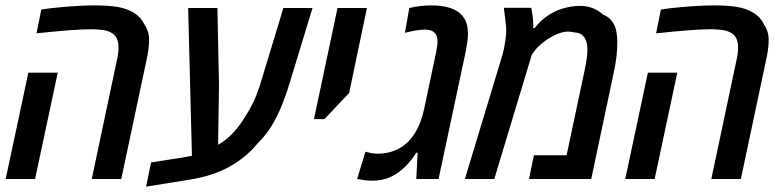

<svg xmlns="http://www.w3.org/2000/svg" viewBox="-20 -660 2881 708"><path d="M318.4 0 410.6 -436Q414.1 -450.2 415.5 -461.9Q417 -473.6 417 -484.4Q417 -505.9 409.7 -520Q402.3 -534.2 386.2 -541.5Q373.5 -547.9 354 -550Q334.5 -552.2 315.9 -552.2Q283.7 -552.2 233.6 -548.3Q183.6 -544.4 114.7 -537.1L132.3 -625Q169.4 -630.4 204.8 -633.5Q240.2 -636.7 271.7 -638.4Q303.2 -640.1 329.1 -640.1Q378.9 -640.1 414.1 -634.3Q449.2 -628.4 473.6 -612.8Q487.8 -604 497.6 -592.8Q507.3 -581.5 513.2 -568.8Q520.5 -558.1 525.1 -544.2Q529.8 -530.3 529.8 -511.7Q529.8 -495.6 527.1 -475.8Q524.4 -456.1 519 -432.6L427.2 0ZM1 0 84.5 -392.1H192.9L109.4 0Z M518.6 28.3 537.1 -61 658.7 -80.1Q675.8 -83 692.4 -86.4Q709 -89.8 727.5 -93.3L689 -36.1L673.8 -630.4H781.7L787.6 -348.1L784.2 -126Q815.4 -144 840.3 -170.9Q865.2 -197.8 885.7 -232.4Q900.9 -255.4 914.6 -284.2Q928.2 -313 938.5 -345.7L1024.9 -630.4H1132.3L1047.4 -351.6Q1035.2 -311 1019.3 -271.5Q1003.4 -231.9 981.4 -195.8Q959.5 -159.7 928.7 -129.9Q886.2 -78.1 824.5 -44.4Q762.7 -10.7 679.7 2.4Z M1137.7 -220.7 1224.6 -630.4H1333L1267.6 -317.4L1176.3 -220.7Z M1352.5 6.3Q1339.4 6.3 1325.4 4.6Q1311.5 2.9 1296.9 0L1327.6 -100.6Q1337.4 -97.7 1348.4 -95.5Q1359.4 -93.3 1372.1 -93.3Q1415.5 -93.3 1450 -111.6Q1484.4 -129.9 1508.3 -166.7Q1532.2 -203.6 1543.9 -257.8L1588.4 -468.3Q1590.8 -480.5 1592 -490.7Q1593.3 -501 1593.3 -508.8Q1593.3 -528.8 1582 -539.8Q1570.8 -550.8 1548.3 -550.8Q1531.7 -550.8 1512.9 -547.6Q1494.1 -544.4 1473.1 -539.1L1489.3 -630.4Q1510.3 -635.7 1531 -637.9Q1551.8 -640.1 1570.8 -640.1Q1612.3 -640.1 1642.3 -629.9Q1672.4 -619.6 1689 -596.7Q1705.6 -573.7 1705.6 -535.2Q1705.6 -521 1703.1 -503.9Q1700.7 -486.8 1696.8 -467.3L1597.2 0H1515.1L1520 -96.7H1515.1Q1498 -69.8 1474.9 -46.1Q1451.7 -22.5 1421.4 -8.1Q1391.1 6.3 1352.5 6.3Z M1694.3 0 1828.6 -443.8Q1834 -460 1837.9 -478.8Q1841.8 -497.6 1844.2 -515.6Q1846.7 -533.7 1846.7 -548.3Q1846.7 -557.6 1845.2 -571Q1843.8 -584.5 1841.8 -599.9Q1839.8 -615.2 1837.9 -631.3H1939Q1941.9 -617.2 1943.8 -603Q1945.8 -588.9 1946.3 -576.2Q1946.8 -570.8 1946.5 -565.9Q1946.3 -561 1946.3 -556.2H1951.2Q1980.5 -593.8 2020.5 -614.5Q2060.5 -635.3 2111.3 -638.2Q2142.1 -639.2 2165.3 -630.1Q2188.5 -621.1 2203.1 -606.4Q2224.1 -598.1 2235.8 -583Q2247.6 -567.9 2252 -547.4Q2256.3 -526.9 2256.3 -502.9Q2256.3 -478.5 2253.2 -450.7Q2250 -422.9 2242.7 -390.1L2160.2 0H1930.7L1948.7 -87.4H2069.3L2134.3 -393.6Q2138.2 -410.6 2140.6 -424.8Q2143.1 -439 2144.5 -452.1Q2146 -465.3 2146 -479Q2146 -495.1 2141.4 -508.8Q2136.7 -522.5 2126.2 -531.2Q2115.7 -540 2097.2 -540.5Q2073.2 -546.9 2050 -539.8Q2026.9 -532.7 2007.3 -520.5Q1989.7 -510.3 1973.9 -496.3Q1958 -482.4 1949.2 -469.7L1940.9 -458L1802.7 0Z M2603 0 2695.3 -436Q2698.7 -450.2 2700.2 -461.9Q2701.7 -473.6 2701.7 -484.4Q2701.7 -505.9 2694.3 -520Q2687 -534.2 2670.9 -541.5Q2658.2 -547.9 2638.7 -550Q2619.1 -552.2 2600.6 -552.2Q2568.4 -552.2 2518.3 -548.3Q2468.3 -544.4 2399.4 -537.1L2417 -625Q2454.1 -630.4 2489.5 -633.5Q2524.9 -636.7 2556.4 -638.4Q2587.9 -640.1 2613.8 -640.1Q2663.6 -640.1 2698.7 -634.3Q2733.9 -628.4 2758.3 -612.8Q2772.5 -604 2782.2 -592.8Q2792 -581.5 2797.9 -568.8Q2805.2 -558.1 2809.8 -544.2Q2814.5 -530.3 2814.5 -511.7Q2814.5 -495.6 2811.8 -475.8Q2809.1 -456.1 2803.7 -432.6L2711.9 0ZM2285.6 0 2369.1 -392.1H2477.5L2394 0Z"/></svg>

Font: Open Sans SemiCondensed SemiBold
Style: Italic
Weight: 600
Width: 4
Italic angle: -12°
Designer: Monotype Design Team
Foundry: Monotype Imaging Inc.
Version: Version 3.000